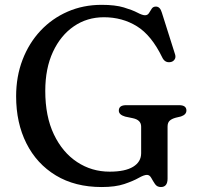

<svg xmlns="http://www.w3.org/2000/svg" viewBox="-20 -736 800 774"><path d="M655.5 -16Q655.5 18 628.5 18Q613 18 604.8 5.8Q596.5 -6.5 589.8 -18.8Q583 -31 572.5 -31Q560.5 -31 539 -18.8Q517.5 -6.5 481.2 5.8Q445 18 390 18Q282.5 18 205.2 -28.8Q128 -75.5 86.5 -158Q45 -240.5 45 -348Q45 -427.5 70.8 -494.8Q96.5 -562 143 -611.8Q189.5 -661.5 252.5 -689Q315.5 -716.5 389.5 -716.5Q444.5 -716.5 479.2 -706Q514 -695.5 534 -685Q554 -674.5 564.5 -674.5Q575 -674.5 580.5 -683.2Q586 -692 591.5 -700.8Q597 -709.5 608.5 -709.5Q625.5 -709.5 632.5 -685L686 -516Q689.5 -504.5 683.5 -495.8Q677.5 -487 666 -485.5Q644.5 -482.5 634 -504.5Q590.5 -594 531.8 -630.2Q473 -666.5 399 -666.5Q331 -666.5 277.8 -630Q224.5 -593.5 193.5 -527Q162.5 -460.5 162.5 -369.5Q162.5 -267 197.2 -194.2Q232 -121.5 290.8 -82.8Q349.5 -44 422 -44Q484.5 -44 516.8 -63.8Q549 -83.5 549 -118.5V-225.5Q549 -252.5 515.5 -259.5L484.5 -266Q459 -273.5 459 -290Q459 -312 488.5 -312H702Q731.5 -312 731.5 -290.5Q731.5 -274 709.5 -266.5L688.5 -261.5Q672 -257 663.8 -249.2Q655.5 -241.5 655.5 -225.5Z"/></svg>

Font: Fraunces 9pt S050
Style: Regular
Weight: 400
Version: Version 1.000; ttfautohint (v1.8.3)